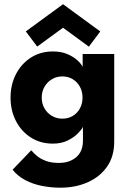

<svg xmlns="http://www.w3.org/2000/svg" viewBox="-20 -665 613 905"><path d="M264.6 219.7Q221.2 219.7 178.9 211.5Q136.5 203.3 100.3 184.6Q64.1 166 39.4 134.9L127.2 43.4Q139.2 57.7 156 71.3Q172.9 84.9 197.6 93.9Q222.3 102.9 257.8 102.9Q307.9 102.9 339.4 75.8Q371 48.7 371 -2.4V-7.7H518.4V2.7Q518.4 72.6 484.3 121Q450.1 169.4 392.6 194.6Q335.1 219.7 264.6 219.7ZM371 0V-67.1Q366.6 -56.6 348.5 -37.6Q330.4 -18.6 300.2 -3.3Q270.1 12 229.6 12Q170.1 12 125 -17.1Q79.9 -46.2 54.8 -95.4Q29.7 -144.6 29.7 -205Q29.7 -265.4 54.8 -314.6Q79.9 -363.8 125 -393.1Q170.1 -422.5 229.6 -422.5Q268.7 -422.5 297.6 -410Q326.6 -397.6 344.8 -380.8Q363.1 -363.9 369.6 -350.1V-410.5H518.4V0ZM176.7 -205Q176.7 -176.3 189.9 -153.7Q203.1 -131.1 225.1 -118.4Q247.1 -105.7 273.7 -105.7Q301.6 -105.7 323 -118.6Q344.4 -131.4 356.7 -154Q369 -176.6 369 -205Q369 -233.4 356.7 -256Q344.4 -278.6 323 -291.7Q301.6 -304.8 273.7 -304.8Q247.1 -304.8 225.1 -291.8Q203.1 -278.9 189.9 -256.3Q176.7 -233.7 176.7 -205ZM155.4 -445.4 101.6 -516.9 277.2 -645.2 452.6 -516.7 398.9 -445.1 277.2 -534.4Z"/></svg>

Font: League Spartan Extralight
Style: Regular
Weight: 200
Foundry: The League of Moveable Type
Version: Version 2.300; ttfautohint (v1.8.3)